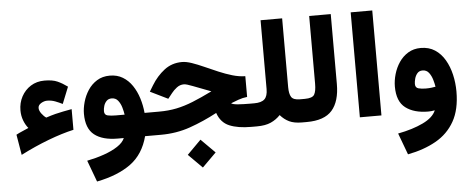

<svg xmlns="http://www.w3.org/2000/svg" viewBox="-58 -835 3066 1251"><g transform="rotate(-5 1475.5 -210.0)"><path d="M191.4 -243.2Q191.4 -226.1 205.8 -206.5Q220.2 -187 235.8 -176.8Q271 -188.5 297.1 -195.1Q323.2 -201.7 348.4 -206.5Q373.5 -211.4 405.3 -217.3V-82Q330.6 -65.4 239 -30.8Q147.5 3.9 55.2 51.3L32.7 -82.5Q50.3 -92.3 73.2 -101.8Q96.2 -111.3 113.8 -119.6Q95.7 -141.1 84 -171.9Q72.3 -202.6 72.3 -237.8Q72.3 -287.1 94.2 -328.1Q116.2 -369.1 155 -393.6Q193.8 -418 244.6 -418Q297.9 -418 329.8 -403.6Q361.8 -389.2 394.5 -365.2L350.6 -255.9Q328.1 -267.1 303.5 -276.6Q278.8 -286.1 251 -286.1Q231.4 -286.1 211.4 -274.2Q191.4 -262.2 191.4 -243.2Z M671.9 -413.1Q719.7 -413.1 756.1 -391.1Q792.5 -369.1 817.6 -331.8Q842.8 -294.4 857.4 -247.6Q872.1 -200.7 876.5 -151.4H908.7V0H866.7Q836.4 116.2 752 178Q667.5 239.7 529.3 267.1L477.1 126.5Q536.1 114.7 588.6 96.4Q641.1 78.1 678.2 53.7Q715.3 29.3 727.5 0H688Q588.4 0 535.4 -42Q482.4 -84 482.4 -179.7Q482.4 -215.8 493.7 -256.3Q504.9 -296.9 528.1 -332.5Q551.3 -368.2 587.2 -390.6Q623 -413.1 671.9 -413.1ZM688 -151.4H746.1Q743.2 -171.9 735.6 -198.5Q728 -225.1 712.6 -244.6Q697.3 -264.2 670.9 -264.2Q649.9 -264.2 637.2 -251Q624.5 -237.8 619.1 -219.5Q613.8 -201.2 613.8 -185.5Q613.8 -161.1 635.3 -156.2Q656.7 -151.4 688 -151.4Z M1224.1 54.2 1315.4 145.5 1224.1 236.3 1133.3 145.5ZM1551.3 -332.5V-196.8Q1522 -193.8 1492.9 -183.3Q1463.9 -172.9 1443.8 -164.6Q1454.6 -156.2 1490.2 -153.8Q1525.9 -151.4 1563.5 -151.4H1590.3V0H1561.5Q1474.1 0 1418.7 -23.2Q1363.3 -46.4 1341.3 -110.4Q1252.4 -63 1162.4 -31.5Q1072.3 0 970.7 0H889.2V-151.4H972.2Q1032.7 -151.4 1085.4 -162.1Q1138.2 -172.9 1194.6 -195.6Q1251 -218.3 1322.3 -253.4Q1246.6 -281.7 1205.3 -298.1Q1164.1 -314.5 1147.5 -314.5Q1121.6 -314.5 1100.6 -298.1Q1079.6 -281.7 1066.9 -265.1L1038.6 -229.5L922.9 -286.1L947.3 -326.2Q981.9 -383.3 1031.7 -421.9Q1081.5 -460.4 1147.9 -460.4Q1175.8 -460.4 1212.4 -447.8Q1249 -435.1 1291.5 -416Q1334 -397 1378.7 -377.9Q1423.3 -358.9 1467.3 -345.9Q1511.2 -333 1551.3 -332.5Z M1682.1 -237.3V-687H1823.2V-237.3Q1823.2 -192.9 1836.7 -172.1Q1850.1 -151.4 1892.6 -151.4H1908.2V0H1893.6Q1842.3 0 1810.1 -15.4Q1777.8 -30.8 1752 -60.5Q1725.6 -32.2 1689.7 -16.1Q1653.8 0 1598.1 0H1570.8V-151.4H1594.2Q1641.1 -151.4 1661.6 -170.9Q1682.1 -190.4 1682.1 -237.3Z M1888.7 -151.4H1924.8Q1974.6 -151.4 1987.3 -173.3Q2000 -195.3 2000 -244.1V-687H2141.1V-230Q2141.1 -116.2 2090.3 -58.1Q2039.6 0 1924.3 0H1888.7Z M2412.6 -687V-0.5H2271.5V-687Z M2913.1 -113.3Q2913.1 4.4 2869.6 81.3Q2826.2 158.2 2747.3 202.6Q2668.5 247.1 2563 267.1L2510.7 126.5Q2607.9 107.9 2675.3 75.4Q2742.7 43 2761.7 -3.4Q2739.3 1 2719.2 1Q2626 1 2571 -40.8Q2516.1 -82.5 2516.1 -179.7Q2516.1 -219.2 2528.1 -260.7Q2540 -302.2 2563.7 -337.4Q2587.4 -372.6 2623 -394.3Q2658.7 -416 2705.6 -416Q2759.3 -416 2798.3 -390.4Q2837.4 -364.7 2862.8 -321Q2888.2 -277.3 2900.6 -223.6Q2913.1 -169.9 2913.1 -113.3ZM2716.3 -149.9Q2737.3 -149.9 2753.9 -152.1Q2770.5 -154.3 2779.8 -156.2Q2776.9 -175.3 2769.3 -201.9Q2761.7 -228.5 2746.3 -248.8Q2731 -269 2704.6 -269Q2682.6 -269 2670.2 -254.2Q2657.7 -239.3 2652.6 -219.7Q2647.5 -200.2 2647.5 -185.5Q2647.5 -161.1 2668 -155.5Q2688.5 -149.9 2716.3 -149.9Z"/></g></svg>

Font: Vazirmatn FD Black
Style: Regular
Weight: 900
Designer: Saber Rastikerdar
Foundry: Saber Rastikerdar
Version: Version 33.003